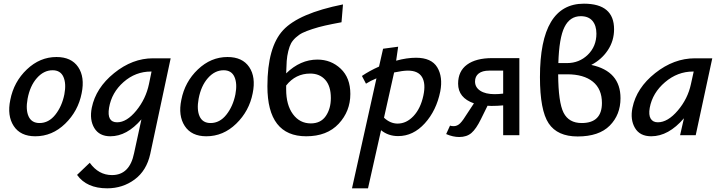

<svg xmlns="http://www.w3.org/2000/svg" viewBox="-20 -735 3914 1044"><path d="M172 6Q91 6 54.5 -50Q18 -106 36 -192Q55 -290 126 -357.5Q197 -425 287 -425Q368 -425 405 -370.5Q442 -316 424 -228Q405 -131 334.5 -62.5Q264 6 172 6ZM195 -66Q245 -66 281 -111.5Q317 -157 330 -222Q341 -280 325 -316.5Q309 -353 266 -353Q218 -353 180.5 -310.5Q143 -268 130 -198Q119 -138 135.5 -102Q152 -66 195 -66Z M812 -418H908L797 102Q777 193 712 241Q647 289 563 289Q451 289 399 216L468 150Q516 217 589 217Q685 217 709 98L749 -86Q670 6 580 6Q520 6 493 -38.5Q466 -83 479 -149Q501 -257 600.5 -337.5Q700 -418 812 -418ZM617 -70Q669 -70 721 -133.5Q773 -197 790 -278L804 -346H801Q717 -346 652 -289Q587 -232 573 -149Q560 -70 617 -70Z M1102 6Q1021 6 984.5 -50Q948 -106 966 -192Q985 -290 1056 -357.5Q1127 -425 1217 -425Q1298 -425 1335 -370.5Q1372 -316 1354 -228Q1335 -131 1264.5 -62.5Q1194 6 1102 6ZM1125 -66Q1175 -66 1211 -111.5Q1247 -157 1260 -222Q1271 -280 1255 -316.5Q1239 -353 1196 -353Q1148 -353 1110.5 -310.5Q1073 -268 1060 -198Q1049 -138 1065.5 -102Q1082 -66 1125 -66Z M1706 -411Q1780 -411 1832.5 -361.5Q1885 -312 1885 -224Q1885 -130 1821.5 -62Q1758 6 1645 6Q1434 6 1434 -266Q1434 -479 1519.5 -571Q1605 -663 1845 -711L1837 -614Q1783 -604 1747.5 -596Q1712 -588 1678.5 -577Q1645 -566 1625.5 -556.5Q1606 -547 1588.5 -531Q1571 -515 1562.5 -499Q1554 -483 1547.5 -457Q1541 -431 1539 -403.5Q1537 -376 1536 -336Q1613 -411 1706 -411ZM1670 -64Q1724 -64 1751.5 -104Q1779 -144 1779 -202Q1779 -267 1748.5 -301Q1718 -335 1667 -335Q1587 -335 1536 -270V-249Q1536 -164 1573 -114Q1610 -64 1670 -64Z M2242 -421Q2326 -421 2357.5 -369Q2389 -317 2374 -238Q2353 -134 2290 -64.5Q2227 5 2145 5Q2091 5 2052 -27L1981 289H1894L2027 -309Q1995 -296 1970 -280L1948 -322Q1989 -350 2041 -373L2063 -470L2145 -481L2134 -405Q2192 -421 2242 -421ZM2282 -215Q2296 -280 2275 -315.5Q2254 -351 2198 -351Q2171 -351 2123 -341L2068 -95Q2102 -63 2142 -63Q2190 -63 2228.5 -104Q2267 -145 2282 -215Z M2656 -419H2804V0H2716V-162Q2685 -159 2652 -159Q2638 -159 2631 -160L2595 -87Q2569 -34 2543.5 -12Q2518 10 2477 10Q2443 10 2406 -6L2427 -52Q2434 -49 2447 -49Q2466 -49 2481.5 -64Q2497 -79 2524 -123L2557 -173Q2471 -203 2471 -280Q2471 -348 2519.5 -383.5Q2568 -419 2656 -419ZM2669 -223Q2692 -223 2716 -226V-351H2640Q2603 -351 2583 -335.5Q2563 -320 2563 -292Q2563 -260 2591.5 -241.5Q2620 -223 2669 -223Z M3195 -382Q3354 -348 3354 -201Q3354 -111 3295.5 -52Q3237 7 3121 7Q3011 7 2963.5 -64Q2916 -135 2916 -316Q2916 -715 3155 -715Q3319 -715 3319 -576Q3319 -513 3285 -462Q3251 -411 3195 -382ZM3138 -647Q3079 -647 3049.5 -588Q3020 -529 3016 -392H3063Q3130 -392 3176.5 -437.5Q3223 -483 3223 -552Q3223 -596 3201.5 -621.5Q3180 -647 3138 -647ZM3143 -66Q3253 -66 3253 -175Q3253 -251 3203.5 -291Q3154 -331 3064 -331H3015Q3016 -178 3044.5 -122Q3073 -66 3143 -66Z M3759 -418H3853L3763 0H3678L3699 -92Q3615 6 3521 6Q3459 6 3432.5 -39.5Q3406 -85 3419 -149Q3441 -257 3542.5 -337.5Q3644 -418 3759 -418ZM3557 -70Q3611 -70 3665.5 -134Q3720 -198 3737 -278L3752 -346H3748Q3664 -346 3596 -288Q3528 -230 3513 -149Q3506 -110 3518 -90Q3530 -70 3557 -70Z"/></svg>

Font: EauTestInfant Semibold
Style: Italic
Weight: 600
Italic angle: -12°
Designer: Christian Thalmann (Catharsis Fonts)
Version: Version 0.001;PS 000.001;hotconv 1.0.88;makeotf.lib2.5.64775